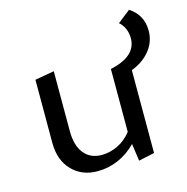

<svg xmlns="http://www.w3.org/2000/svg" viewBox="-91 -668 740 761"><g transform="rotate(-15 279.0 -287.0)"><path d="M453 -347V-7L388 7L378 -64Q345 -30 304 -12.5Q263 5 219 5Q155 5 114.5 -37Q74 -79 74 -150V-409L153 -423V-177Q153 -118 179 -85.5Q205 -53 252 -53Q285 -53 317.5 -68.5Q350 -84 374 -115V-373Q482 -396 482 -471Q482 -492 474 -510Q466 -528 452 -540L504 -581Q558 -546 558 -481Q558 -436 529.5 -400.5Q501 -365 453 -347Z"/></g></svg>

Font: Ysabeau Infant Medium
Style: Regular
Weight: 500
Designer: Christian Thalmann (Catharsis Fonts)
Version: Version 0.003